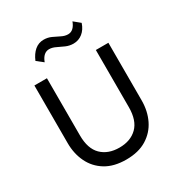

<svg xmlns="http://www.w3.org/2000/svg" viewBox="-216 -1084 1166 1246"><g transform="rotate(-30 367.0 -461.0)"><path d="M367 15Q274.5 15 213 -22.8Q151.5 -60.5 120.5 -124.8Q89.5 -189 89.5 -268V-700H183.5V-271.5Q183.5 -172 233.2 -123.2Q283 -74.5 367 -74.5Q450.5 -74.5 500.2 -123.2Q550 -172 550 -271.5V-700H644V-268Q644 -189 613 -125Q582 -61 520.5 -23Q459 15 367 15ZM222.5 -797 175 -834.5Q193 -878 222 -902.8Q251 -927.5 289.5 -927.5Q320 -927.5 346.5 -915.2Q373 -903 397.5 -890.5Q422 -878 446 -878Q468 -878 484.5 -893.2Q501 -908.5 511.5 -937L558.5 -898.5Q544 -855 514.2 -831.5Q484.5 -808 446.5 -808Q416.5 -808 389.2 -820Q362 -832 337.2 -844.2Q312.5 -856.5 289 -856.5Q267.5 -856.5 250.8 -842Q234 -827.5 222.5 -797Z"/></g></svg>

Font: Geologica Cursive Light
Style: Regular
Weight: 300
Designer: Sindre Bremnes, Frode Helland
Foundry: Monokrom Skriftforlag AS
Version: Version 1.010;gftools[0.9.28]